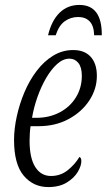

<svg xmlns="http://www.w3.org/2000/svg" viewBox="-20 -749 433 779"><path d="M176 10Q115 10 76 -36.5Q37 -83 37 -181Q37 -226 48 -276.5Q59 -327 79 -374.5Q99 -422 128.5 -461Q158 -500 195.5 -523Q233 -546 277 -546Q323 -546 348 -518.5Q373 -491 373 -441Q373 -388 342.5 -341.5Q312 -295 258.5 -266Q205 -237 136 -237H104Q102 -225 101 -207.5Q100 -190 100 -178Q100 -108 123 -71.5Q146 -35 187 -35Q226 -35 255.5 -59Q285 -83 302 -112Q310 -110 310 -95Q310 -76 295.5 -51.5Q281 -27 251 -8.5Q221 10 176 10ZM128 -271Q180 -271 222 -293Q264 -315 288 -354Q312 -393 312 -441Q312 -476 298 -493.5Q284 -511 262 -511Q236 -511 212 -489.5Q188 -468 167.5 -433Q147 -398 132 -355.5Q117 -313 110 -271ZM175 -606Q189 -665 221.5 -697Q254 -729 302 -729Q394 -729 393 -606H362Q361 -644 344 -662Q327 -680 297 -680Q267 -680 243 -663Q219 -646 206 -606Z"/></svg>

Font: Noto Serif ExtraCondensed Light
Style: Italic
Weight: 300
Width: 2
Italic angle: -12°
Designer: Monotype Design Team
Foundry: Monotype Imaging Inc.
Version: Version 2.014; ttfautohint (v1.8.4.7-5d5b)